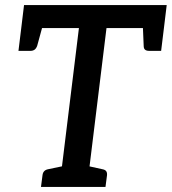

<svg xmlns="http://www.w3.org/2000/svg" viewBox="-20 -739 679 759"><path d="M215 0 292 -628H64L75 -719H639L628 -628H401L324 0ZM142 0 148 -46Q149 -56 154.5 -62Q160 -68 170 -70L242 -85L243 0ZM296 0 317 -85 385 -70Q396 -68 400 -62Q404 -56 403 -46L397 0ZM544 -653 628 -628 617 -538H569Q559 -538 553.5 -542.5Q548 -547 548 -558ZM153 -653 127 -558Q123 -547 116.5 -542.5Q110 -538 101 -538H53L64 -628Z"/></svg>

Font: Aleo Medium
Style: Italic
Weight: 500
Italic angle: -7°
Designer: Alessio Laiso
Foundry: Alessio Laiso
Version: Version 2.001;gftools[0.9.29]